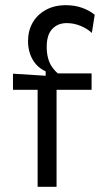

<svg xmlns="http://www.w3.org/2000/svg" viewBox="-20 -720 400 740"><path d="M125 0V-374H30V-436L156 -428V-445Q134 -455 119 -472Q104 -489 96 -512Q88 -535 88 -561Q88 -601 105.5 -632Q123 -663 156 -681.5Q189 -700 234 -700Q269 -700 297.5 -689.5Q326 -679 345 -663L334 -593Q316 -610 290 -620.5Q264 -631 237 -631Q203 -631 181.5 -608.5Q160 -586 160 -539Q160 -515 165.5 -495Q171 -475 181.5 -460.5Q192 -446 203 -437H333V-374H198V0Z"/></svg>

Font: Bricolage Grotesque 96pt ExtraBold Light
Style: Regular
Weight: 300
Version: Version 1.001;gftools[0.9.33.dev8+g029e19f]